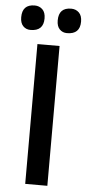

<svg xmlns="http://www.w3.org/2000/svg" viewBox="-61 -950 452 985"><g transform="rotate(5 165.0 -458.0)"><path d="M265 -916Q289 -916 305 -900.5Q321 -885 321 -854Q321 -789 254 -789Q231 -789 216 -804.5Q201 -820 201 -850Q201 -916 265 -916ZM77 -916Q101 -916 117 -900.5Q133 -885 133 -854Q133 -789 66 -789Q43 -789 28 -804.5Q13 -820 13 -850Q13 -916 77 -916ZM108 0V-720H222V0Z"/></g></svg>

Font: Convergence
Style: Regular
Weight: 400
Designer: Nicolas Silva and John Vargas
Foundry: Nicolas Silva and Jonh Vargas
Version: Version 1.002